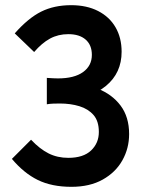

<svg xmlns="http://www.w3.org/2000/svg" viewBox="-20 -711 549 742"><path d="M256 11Q180 11 126 -15.5Q72 -42 26 -97L100 -171Q134 -135 168 -118Q202 -101 244 -101Q302 -101 332 -129.5Q362 -158 362 -201Q362 -243 341.5 -266.5Q321 -290 287 -300.5Q253 -311 211 -311Q199 -311 185.5 -310.5Q172 -310 161 -308V-410Q178 -409 185.5 -408.5Q193 -408 204 -408Q267 -408 301 -432.5Q335 -457 335 -499Q335 -537 311 -558Q287 -579 244 -579Q205 -579 173.5 -562Q142 -545 112 -510L37 -582Q89 -641 139 -666Q189 -691 255 -691Q315 -691 359 -668.5Q403 -646 426.5 -605.5Q450 -565 450 -511Q450 -429 389.5 -379Q329 -329 226 -329V-391Q299 -391 356 -369Q413 -347 446 -303Q479 -259 479 -193Q479 -138 453 -91.5Q427 -45 377 -17Q327 11 256 11Z"/></svg>

Font: Gabarito Medium
Style: Regular
Weight: 500
Designer: Leandro Assis / Alvaro Franca / Felipe Casaprima
Foundry: Naipe Foundry
Version: Version 1.000